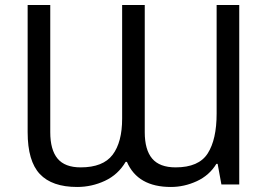

<svg xmlns="http://www.w3.org/2000/svg" viewBox="-20 -734 1070 764"><path d="M287 10Q187 10 138.5 -41.5Q90 -93 90 -208V-714H180V-208Q180 -138 209 -103Q238 -68 301 -68Q390 -68 428 -118Q466 -168 466 -262V-714H556V-208Q556 -138 585.5 -103Q615 -68 679 -68Q771 -68 806.5 -123.5Q842 -179 842 -282V-714H932V0H861L846 -82H841Q813 -36 763 -13Q713 10 660 10Q528 10 485 -90H480Q450 -39 397.5 -14.5Q345 10 287 10Z"/></svg>

Font: TSCustom
Style: Regular
Weight: 400
Designer: Monotype Design Team
Foundry: Monotype Imaging Inc.
Version: Version 2.004; ttfautohint (v1.8.3) -l 8 -r 50 -G 200 -x 14 